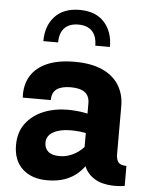

<svg xmlns="http://www.w3.org/2000/svg" viewBox="-55 -822 661 872"><g transform="rotate(5 275.5 -386.0)"><path d="M272.9 -778.3Q200.2 -778.3 160.4 -735.6Q120.6 -692.9 120.6 -622.6H188Q188 -666 210 -688.7Q231.9 -711.4 272.9 -711.4Q314 -711.4 335.7 -688.7Q357.4 -666 357.4 -622.6H424.3Q424.3 -692.9 385 -735.6Q345.7 -778.3 272.9 -778.3ZM270.5 -541.5Q195.3 -541.5 145 -519.3Q94.7 -497.1 70.6 -456.3Q46.4 -415.5 49.8 -358.9H177.7Q177.7 -393.6 199.5 -409.2Q221.2 -424.8 263.7 -424.8Q306.2 -424.8 327.6 -408.7Q349.1 -392.6 349.1 -358.9V-142.1Q349.1 -81.5 375.5 -47.6Q401.9 -13.7 446.5 -2.4Q491.2 8.8 545.9 0.5V-90.8Q519 -90.8 509 -103.5Q499 -116.2 499 -141.1V-358.9Q499 -413.1 473.6 -454.3Q448.2 -495.6 397.5 -518.6Q346.7 -541.5 270.5 -541.5ZM400.4 -154.8 353.5 -164.6Q346.7 -156.7 335.9 -147Q325.2 -137.2 310.8 -128.7Q296.4 -120.1 278.3 -114.5Q260.3 -108.9 238.8 -108.9Q204.1 -108.9 187.3 -123.8Q170.4 -138.7 170.4 -164.1Q170.4 -195.8 200.7 -212.9Q231 -230 279.3 -230Q300.3 -230 320.1 -228Q339.8 -226.1 358.4 -221.2L406.2 -298.3Q372.1 -308.1 335.7 -314.9Q299.3 -321.8 255.9 -321.8Q198.7 -321.8 148.9 -301.5Q99.1 -281.2 68.6 -241.2Q38.1 -201.2 38.1 -141.6Q38.1 -72.3 79.8 -33.4Q121.6 5.4 192.4 5.4Q238.8 5.4 273.2 -7.1Q307.6 -19.5 332.3 -41.7Q356.9 -64 373.5 -93Q390.1 -122.1 400.4 -154.8Z"/></g></svg>

Font: Estedad-FD-VF Thin
Style: Regular
Weight: 100
Designer: Amin Abedi
Version: Version 5.0